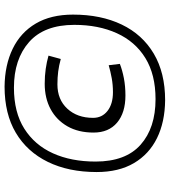

<svg xmlns="http://www.w3.org/2000/svg" viewBox="30 -780 760 861"><g transform="rotate(-90 410.5 -350.0)"><path d="M391 10Q293 9 221 -26.5Q149 -62 109 -130Q69 -198 69 -297Q69 -423 114.5 -516Q160 -609 245 -659.5Q330 -710 452 -710Q549 -709 622 -673.5Q695 -638 735 -570Q775 -502 775 -403Q775 -278 730.5 -185Q686 -92 600 -41Q514 10 391 10ZM396 -33Q506 -33 580 -78.5Q654 -124 691.5 -206.5Q729 -289 729 -397Q729 -532 652 -600Q575 -668 447 -668Q337 -668 263.5 -621.5Q190 -575 153 -493Q116 -411 116 -302Q116 -167 191.5 -100Q267 -33 396 -33ZM412 -168Q335 -168 290.5 -205.5Q246 -243 246 -311Q246 -379 274 -428Q302 -477 351 -503.5Q400 -530 465 -530Q500 -530 531.5 -525.5Q563 -521 591 -513L576 -458Q547 -466 520 -469.5Q493 -473 462 -473Q394 -473 353 -428.5Q312 -384 312 -313Q312 -273 343 -248.5Q374 -224 427 -224Q460 -224 490 -229.5Q520 -235 548 -243L554 -193Q526 -182 490 -175Q454 -168 412 -168Z"/></g></svg>

Font: Georama Extended
Style: Italic
Weight: 400
Width: 7
Italic angle: -9°
Designer: Jean-Baptiste Levee
Foundry: Production Type
Version: Version 1.000